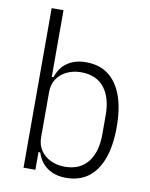

<svg xmlns="http://www.w3.org/2000/svg" viewBox="-85 -802 687 877"><g transform="rotate(10 259.0 -364.0)"><path d="M83 0V-740H138V-431H146Q161 -477 196 -500.5Q231 -524 281 -524Q343 -524 384.5 -493Q426 -462 448 -402.5Q470 -343 470 -256Q470 -170 448 -110Q426 -50 384.5 -19Q343 12 281 12Q231 12 196 -12Q161 -36 146 -82H138V0ZM267 -37Q337 -37 374 -83.5Q411 -130 411 -211V-301Q411 -383 374 -429Q337 -475 267 -475Q231 -475 201.5 -461Q172 -447 155 -421.5Q138 -396 138 -361V-151Q138 -116 155 -90.5Q172 -65 201.5 -51Q231 -37 267 -37Z"/></g></svg>

Font: IBM Plex Sans Condensed Light
Style: Regular
Weight: 300
Width: 3
Designer: Mike Abbink, Paul van der Laan, Pieter van Rosmalen
Foundry: Bold Monday
Version: Version 3.201